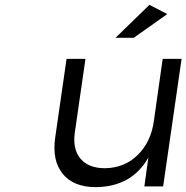

<svg xmlns="http://www.w3.org/2000/svg" viewBox="-20 -770 770 793"><path d="M208 -202.1 254.9 -526.9H333L289.1 -223.1Q279.3 -153.8 312.5 -114.5Q345.7 -75.2 414.1 -75.2Q494.6 -76.7 548.8 -129.9Q603 -183.1 615.2 -268.1L651.9 -526.9H730L653.8 0H576.2L592.8 -119.1Q523.9 1.5 376 2.9Q283.7 2.9 239 -52Q194.3 -106.9 208 -202.1ZM457 -613.8 597.2 -750 670.9 -711.9 532.2 -613.8Z"/></svg>

Font: Trueno Light
Style: Italic
Weight: 300
Designer: Julieta Ulanovsky
Foundry: Julieta Ulanovsky
Version: Version 3.001b | FøM Fix